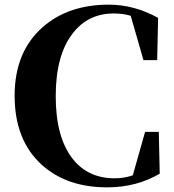

<svg xmlns="http://www.w3.org/2000/svg" viewBox="-20 -787 748 827"><path d="M441 20Q267 20 159 -78Q43 -184 43 -374.5Q43 -565 165 -671Q275 -767 449 -767Q558 -767 661 -710L657 -528H598L543 -719Q510 -729 470 -729Q359 -729 293 -643Q220 -549 220 -372.5Q220 -196 293 -103Q359 -19 474 -19Q516 -19 552 -32L605 -219H664L668 -39Q568 20 441 20Z"/></svg>

Font: GenRyuMin TW H
Style: Regular
Weight: 900
Version: Version 1.501;PS 1;hotconv 16.6.51;makeotf.lib2.5.65220